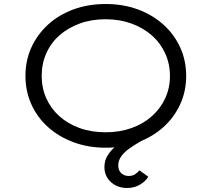

<svg xmlns="http://www.w3.org/2000/svg" viewBox="-20 -727 1055 958"><path d="M614 211Q566 211 533.5 181.5Q501 152 501 106Q501 73 518.5 46Q536 19 565.5 -4.5Q595 -28 631 -48Q667 -68 704 -86L728 -47Q701 -33 673.5 -17Q646 -1 622 16.5Q598 34 584 54.5Q570 75 570 98Q570 123 585 137Q600 151 622 151Q640 151 653 143Q666 135 676 123L720 155Q706 178 678 194.5Q650 211 614 211ZM507 10Q420 10 346.5 -17.5Q273 -45 219.5 -93Q166 -141 136.5 -206.5Q107 -272 107 -348Q107 -425 136.5 -490Q166 -555 219.5 -604Q273 -653 346.5 -680Q420 -707 507 -707Q595 -707 668 -680Q741 -653 795 -604.5Q849 -556 879 -490.5Q909 -425 909 -348Q909 -272 879 -206.5Q849 -141 795 -92.5Q741 -44 668 -17Q595 10 507 10ZM507 -67Q577 -67 636 -88Q695 -109 738 -147.5Q781 -186 804.5 -237Q828 -288 828 -348Q828 -408 804.5 -460Q781 -512 738 -550Q695 -588 636 -609.5Q577 -631 507 -631Q436 -631 377.5 -609.5Q319 -588 276.5 -550.5Q234 -513 211 -461Q188 -409 188 -348Q188 -288 211 -236.5Q234 -185 276.5 -147Q319 -109 377.5 -88Q436 -67 507 -67Z"/></svg>

Font: Lexend Peta Light
Style: Regular
Weight: 300
Version: Version 1.007